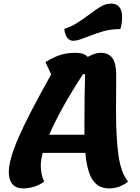

<svg xmlns="http://www.w3.org/2000/svg" viewBox="-20 -1022 778 1069"><path d="M626 -405Q626 -257 639.5 -158.5Q653 -60 693 -11Q646 27 587 27Q528 27 496.5 -19Q465 -65 455 -171H218Q207 -129 207 -102Q207 -49 226 -11Q202 7 171 17Q140 27 108 27Q70 27 49.5 3.5Q29 -20 29 -65Q29 -132 83.5 -257Q138 -382 265 -608L233 -676Q278 -704 316 -716Q354 -728 399 -728Q450 -728 468 -705Q509 -728 540 -728Q585 -728 606 -698.5Q627 -669 627 -605ZM450 -272V-319Q450 -517 454 -609H442Q318 -419 254 -272ZM338 -861Q375 -873 405.5 -892Q436 -911 477 -941Q517 -972 544 -987Q571 -1002 599 -1002Q629 -1002 644.5 -982.5Q660 -963 660 -926Q660 -893 650 -860Q600 -860 559 -849Q518 -838 469 -818Q435 -805 418.5 -800Q402 -795 387 -795Q367 -795 354 -812.5Q341 -830 338 -861Z"/></svg>

Font: Lemonada SemiBold
Style: Regular
Weight: 600
Designer: Mohamed Gaber (Arabic) Eduardo Tunni (Latin)
Foundry: Kief Type Foundry
Version: Version 3.006